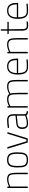

<svg xmlns="http://www.w3.org/2000/svg" viewBox="1986 -2688 712 4725"><g transform="rotate(-90 2342.5 -326.0)"><path d="M453 0H418V-267Q418 -330 413 -370.5Q408 -411 393.5 -434.5Q379 -458 354 -467Q329 -476 289 -476Q206 -476 114 -427V0H78V-500H114V-460Q211 -508 290 -508Q391 -508 424 -453Q453 -403 453 -260Z M770 8Q706 8 669 -8.5Q632 -25 613 -58.5Q594 -92 589 -142Q584 -192 584 -259Q584 -388 619 -444Q660 -509 770 -509Q877 -509 919 -446Q956 -390 956 -259Q956 -192 950 -142Q944 -92 924.5 -58.5Q905 -25 868 -8.5Q831 8 770 8ZM770 -24Q820 -24 849.5 -37.5Q879 -51 894.5 -79.5Q910 -108 914.5 -152.5Q919 -197 919 -259Q919 -377 890 -425Q857 -476 770 -476Q683 -476 651 -425Q621 -379 621 -259Q621 -205 623.5 -161.5Q626 -118 640 -87.5Q654 -57 684 -40.5Q714 -24 770 -24Z M1298 0H1198L1044 -500H1085L1226 -32H1270L1415 -500H1453Z M1966 8Q1892 8 1863 -34Q1766 8 1662 8Q1531 8 1531 -137Q1531 -204 1564 -239Q1597 -274 1669 -282L1858 -301V-353Q1858 -474 1754 -474Q1690 -474 1559 -458L1556 -491Q1671 -508 1748 -508Q1894 -508 1894 -353V-66Q1901 -27 1969 -24ZM1663 -23Q1758 -23 1858 -64V-269L1673 -249Q1569 -245 1569 -137Q1569 -23 1663 -23Z M2738 0H2702V-264Q2702 -329 2696.5 -370.5Q2691 -412 2677 -435.5Q2663 -459 2637.5 -467.5Q2612 -476 2573 -476Q2480 -476 2402 -428Q2411 -405 2415 -353.5Q2419 -302 2420 -239Q2421 -176 2421 -112L2420 0H2384V-258Q2384 -324 2379 -366.5Q2374 -409 2360 -433Q2346 -457 2321 -466.5Q2296 -476 2256 -476Q2184 -476 2092 -427V0H2056V-500H2092V-460Q2175 -508 2256 -508Q2364 -508 2390 -454Q2423 -474 2467 -489Q2524 -508 2573 -508Q2628 -508 2661 -493.5Q2694 -479 2711 -448.5Q2728 -418 2733 -371Q2738 -324 2738 -260Z M3058 8Q2950 8 2907 -61Q2870 -120 2870 -250Q2870 -508 3072 -508Q3262 -508 3262 -278L3263 -257Q3262 -247 3262 -236H2908Q2908 -122 2941.5 -72.5Q2975 -23 3059 -23Q3143 -23 3241 -32L3243 0Q3168 8 3058 8ZM3225 -268Q3225 -376 3188.5 -426.5Q3152 -477 3072 -477Q2907 -477 2907 -268Z M3767 0H3732V-267Q3732 -330 3727 -370.5Q3722 -411 3707.5 -434.5Q3693 -458 3668 -467Q3643 -476 3603 -476Q3520 -476 3428 -427V0H3392V-500H3428V-460Q3525 -508 3604 -508Q3705 -508 3738 -453Q3767 -403 3767 -260Z M4076 10Q4002 10 3975.5 -26.5Q3949 -63 3949 -167V-468H3870V-500H3949V-662H3985V-500H4166V-468H3985Q3985 -143 3989 -108Q3995 -41 4030 -29Q4047 -23 4076 -23Q4123 -23 4174 -31L4177 2Q4126 10 4076 10Z M4429 8Q4321 8 4278 -61Q4241 -120 4241 -250Q4241 -508 4443 -508Q4633 -508 4633 -278L4634 -257Q4633 -247 4633 -236H4279Q4279 -122 4312.5 -72.5Q4346 -23 4430 -23Q4514 -23 4612 -32L4614 0Q4539 8 4429 8ZM4596 -268Q4596 -376 4559.5 -426.5Q4523 -477 4443 -477Q4278 -477 4278 -268Z"/></g></svg>

Font: Storia Sans Thin
Style: Regular
Weight: 100
Designer: Accademia di Belle Arti di Urbino and others
Foundry: Accademia di Belle Arti di Urbino and others.
Version: Version 60.001;May 25, 2020;FontCreator 12.0.0.2522 64-bit